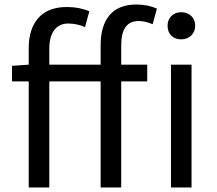

<svg xmlns="http://www.w3.org/2000/svg" viewBox="-20 -829 958 849"><path d="M425 0V-469H198V0H107V-469H33V-538L107 -543V-616Q107 -702 150 -750Q193 -798 276 -798Q331 -798 375 -779L356 -709Q321 -725 281.5 -725Q242 -725 220 -696Q198 -667 198 -613V-543H425V-630Q425 -715 464.5 -762Q504 -809 584 -809Q633 -809 674 -791L655 -722Q622 -736 593 -736Q516 -736 516 -629V-543H631V-469H516V0ZM736 0V-543H827V0ZM825.5 -672Q808 -655 781 -655Q754 -655 737.5 -671.5Q721 -688 721 -715Q721 -742 738 -758.5Q755 -775 781.5 -775Q808 -775 825.5 -758.5Q843 -742 843 -715.5Q843 -689 825.5 -672Z"/></svg>

Font: Swei Fan Sans CJK TC
Style: Regular
Weight: 400
Version: Version 2.130